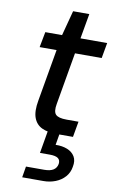

<svg xmlns="http://www.w3.org/2000/svg" viewBox="-100 -715 621 1027"><g transform="rotate(10 210.5 -201.0)"><path d="M238 0Q190 0 158 -15Q126 -30 113 -65Q100 -100 111 -160L160 -442H68L84 -526H175L211 -662H299L275 -526H420L405 -442H260L211 -159Q203 -116 218 -100.5Q233 -85 277 -85H342L327 0ZM97 260 107 200H206Q238 200 255.5 189Q273 178 277 156Q280 135 266.5 125Q253 115 221 115H168L189 -7H254L243 58Q279 57 306.5 68Q334 79 347.5 101.5Q361 124 354 158Q349 190 328.5 213Q308 236 277.5 248Q247 260 212 260Z"/></g></svg>

Font: DM Sans 9pt Medium
Style: Italic
Weight: 500
Italic angle: -10°
Version: Version 4.004;gftools[0.9.30]